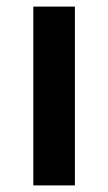

<svg xmlns="http://www.w3.org/2000/svg" viewBox="-20 -655 327 582"><path d="M207 -93V-635H81V-93Z"/></svg>

Font: Noto Sans Kannada UI SemiBold
Style: Regular
Weight: 600
Designer: Jelle Bosma - Monotype Design Team
Foundry: Monotype Imaging Inc.
Version: Version 2.005